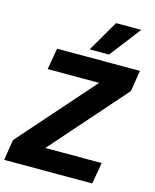

<svg xmlns="http://www.w3.org/2000/svg" viewBox="-156 -1021 894 1110"><g transform="rotate(15 290.5 -465.5)"><path d="M-22 0 -3 -123 393 -572H85L107 -700H603L583 -574L190 -128H527L505 0ZM290 -745 398 -931H549L406 -745Z"/></g></svg>

Font: Georama
Style: Bold Italic
Weight: 700
Italic angle: -9°
Designer: Jean-Baptiste Levee
Foundry: Production Type
Version: Version 1.000